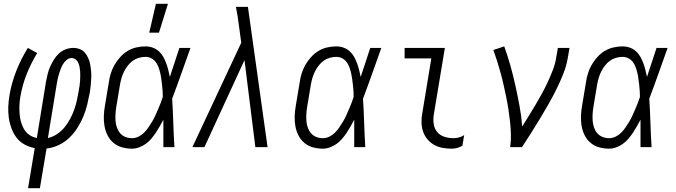

<svg xmlns="http://www.w3.org/2000/svg" viewBox="-20 -771 3540 1006"><path d="M127 215 162 5Q134 0 108.5 -14Q83 -28 66.5 -50Q50 -72 40 -99Q30 -126 26 -155Q22 -184 23.5 -214Q25 -244 30 -274Q41 -338 65.5 -400Q90 -462 126 -520L175 -493Q142 -439 119.5 -382Q97 -325 87 -266Q83 -244 82 -221.5Q81 -199 82.5 -177Q84 -155 89.5 -134Q95 -113 105.5 -95Q116 -77 133.5 -64.5Q151 -52 173 -48L221 -343Q225 -363 229.5 -382.5Q234 -402 242.5 -421Q251 -440 262 -458Q273 -476 288.5 -490.5Q304 -505 324 -512.5Q344 -520 364 -520Q382 -520 398.5 -513.5Q415 -507 425.5 -494Q436 -481 443 -465Q450 -449 453 -432Q456 -415 457.5 -397.5Q459 -380 458 -361.5Q457 -343 455.5 -325Q454 -307 451 -289Q445 -257 437.5 -225Q430 -193 417.5 -162.5Q405 -132 386.5 -102.5Q368 -73 343 -49Q318 -25 286.5 -10.5Q255 4 224 7L189 215ZM231 -48Q256 -53 279 -68.5Q302 -84 319 -105Q336 -126 348.5 -150Q361 -174 369.5 -198.5Q378 -223 383.5 -248Q389 -273 393 -298Q395 -310 397 -322.5Q399 -335 399.5 -347Q400 -359 400.5 -371.5Q401 -384 400 -396Q399 -408 397 -419.5Q395 -431 390.5 -441.5Q386 -452 376.5 -459.5Q367 -467 355 -467Q342 -467 330.5 -458Q319 -449 311.5 -437Q304 -425 299 -412Q294 -399 290 -386.5Q286 -374 283 -361Q280 -348 278 -335Z M672 8Q645 8 619.5 1Q594 -6 574.5 -22.5Q555 -39 543.5 -62Q532 -85 527.5 -110.5Q523 -136 524 -163Q525 -190 530 -218L550 -338Q553 -361 560 -384.5Q567 -408 579.5 -430Q592 -452 609.5 -471.5Q627 -491 648.5 -504Q670 -517 694.5 -522.5Q719 -528 742 -528Q762 -528 780 -521.5Q798 -515 812 -502.5Q826 -490 835 -474Q844 -458 850.5 -440.5Q857 -423 861.5 -405Q866 -387 870 -368Q882 -406 895 -444Q908 -482 920 -520H978Q954 -453 930.5 -386.5Q907 -320 882 -254Q886 -191 888 -127Q890 -63 894 0H836Q836 -36 836 -72Q836 -108 836 -144Q827 -127 817.5 -110Q808 -93 797 -76.5Q786 -60 773 -44.5Q760 -29 744 -17.5Q728 -6 709 1Q690 8 672 8ZM672 -47Q689 -47 705.5 -55Q722 -63 735 -76Q748 -89 758 -104Q768 -119 777.5 -134.5Q787 -150 794 -166Q801 -182 808 -198Q815 -214 821.5 -230.5Q828 -247 833 -263Q833 -279 832 -295Q831 -311 829 -327Q827 -343 825 -358.5Q823 -374 819.5 -389Q816 -404 810.5 -419Q805 -434 796 -446Q787 -458 773 -465.5Q759 -473 742 -473Q725 -473 707.5 -468Q690 -463 675.5 -452.5Q661 -442 649.5 -427Q638 -412 630 -396Q622 -380 617 -363Q612 -346 609 -329L589 -209Q586 -190 585 -172Q584 -154 585.5 -136Q587 -118 593 -101.5Q599 -85 610 -72.5Q621 -60 637 -53.5Q653 -47 672 -47ZM762 -600 797 -751H860L813 -600Z M988 0 1244 -547 1232 -636Q1229 -661 1225 -686Q1221 -711 1216 -735H1279L1382 0H1318L1261 -456L1051 0Z M1672 8Q1645 8 1619.5 1Q1594 -6 1574.5 -22.5Q1555 -39 1543.5 -62Q1532 -85 1527.5 -110.5Q1523 -136 1524 -163Q1525 -190 1530 -218L1550 -338Q1553 -361 1560 -384.5Q1567 -408 1579.5 -430Q1592 -452 1609.5 -471.5Q1627 -491 1648.5 -504Q1670 -517 1694.5 -522.5Q1719 -528 1742 -528Q1762 -528 1780 -521.5Q1798 -515 1812 -502.5Q1826 -490 1835 -474Q1844 -458 1850.5 -440.5Q1857 -423 1861.5 -405Q1866 -387 1870 -368Q1882 -406 1895 -444Q1908 -482 1920 -520H1978Q1954 -453 1930.5 -386.5Q1907 -320 1882 -254Q1886 -191 1888 -127Q1890 -63 1894 0H1836Q1836 -36 1836 -72Q1836 -108 1836 -144Q1827 -127 1817.5 -110Q1808 -93 1797 -76.5Q1786 -60 1773 -44.5Q1760 -29 1744 -17.5Q1728 -6 1709 1Q1690 8 1672 8ZM1672 -47Q1689 -47 1705.5 -55Q1722 -63 1735 -76Q1748 -89 1758 -104Q1768 -119 1777.5 -134.5Q1787 -150 1794 -166Q1801 -182 1808 -198Q1815 -214 1821.5 -230.5Q1828 -247 1833 -263Q1833 -279 1832 -295Q1831 -311 1829 -327Q1827 -343 1825 -358.5Q1823 -374 1819.5 -389Q1816 -404 1810.5 -419Q1805 -434 1796 -446Q1787 -458 1773 -465.5Q1759 -473 1742 -473Q1725 -473 1707.5 -468Q1690 -463 1675.5 -452.5Q1661 -442 1649.5 -427Q1638 -412 1630 -396Q1622 -380 1617 -363Q1612 -346 1609 -329L1589 -209Q1586 -190 1585 -172Q1584 -154 1585.5 -136Q1587 -118 1593 -101.5Q1599 -85 1610 -72.5Q1621 -60 1637 -53.5Q1653 -47 1672 -47Z M2347 8Q2322 8 2298 3.5Q2274 -1 2254 -12.5Q2234 -24 2219 -42Q2204 -60 2196.5 -82.5Q2189 -105 2188.5 -130Q2188 -155 2193 -180L2240 -465H2100V-520H2311L2253 -171Q2249 -146 2252.5 -121.5Q2256 -97 2270.5 -79.5Q2285 -62 2308 -54.5Q2331 -47 2356 -47Q2370 -47 2385 -51Q2400 -55 2412 -63L2403 -8Q2391 0 2376 4Q2361 8 2347 8Z M2653 0Q2658 -34 2657 -67Q2656 -100 2652.5 -132.5Q2649 -165 2644 -197.5Q2639 -230 2632.5 -261.5Q2626 -293 2619 -324.5Q2612 -356 2603.5 -387Q2595 -418 2585.5 -448.5Q2576 -479 2565 -509L2622 -528Q2640 -478 2654.5 -426.5Q2669 -375 2680.5 -322.5Q2692 -270 2702 -216.5Q2712 -163 2716 -108Q2734 -137 2752 -166Q2770 -195 2787.5 -224.5Q2805 -254 2821 -283.5Q2837 -313 2851 -343.5Q2865 -374 2877 -405Q2889 -436 2894 -468L2903 -520H2964L2955 -468Q2948 -426 2932 -385.5Q2916 -345 2896.5 -305.5Q2877 -266 2855 -227.5Q2833 -189 2810 -150.5Q2787 -112 2763 -74.5Q2739 -37 2715 0Z M3172 8Q3145 8 3119.5 1Q3094 -6 3074.5 -22.5Q3055 -39 3043.5 -62Q3032 -85 3027.5 -110.5Q3023 -136 3024 -163Q3025 -190 3030 -218L3050 -338Q3053 -361 3060 -384.5Q3067 -408 3079.5 -430Q3092 -452 3109.5 -471.5Q3127 -491 3148.5 -504Q3170 -517 3194.5 -522.5Q3219 -528 3242 -528Q3262 -528 3280 -521.5Q3298 -515 3312 -502.5Q3326 -490 3335 -474Q3344 -458 3350.5 -440.5Q3357 -423 3361.5 -405Q3366 -387 3370 -368Q3382 -406 3395 -444Q3408 -482 3420 -520H3478Q3454 -453 3430.5 -386.5Q3407 -320 3382 -254Q3386 -191 3388 -127Q3390 -63 3394 0H3336Q3336 -36 3336 -72Q3336 -108 3336 -144Q3327 -127 3317.5 -110Q3308 -93 3297 -76.5Q3286 -60 3273 -44.5Q3260 -29 3244 -17.5Q3228 -6 3209 1Q3190 8 3172 8ZM3172 -47Q3189 -47 3205.5 -55Q3222 -63 3235 -76Q3248 -89 3258 -104Q3268 -119 3277.5 -134.5Q3287 -150 3294 -166Q3301 -182 3308 -198Q3315 -214 3321.5 -230.5Q3328 -247 3333 -263Q3333 -279 3332 -295Q3331 -311 3329 -327Q3327 -343 3325 -358.5Q3323 -374 3319.5 -389Q3316 -404 3310.5 -419Q3305 -434 3296 -446Q3287 -458 3273 -465.5Q3259 -473 3242 -473Q3225 -473 3207.5 -468Q3190 -463 3175.5 -452.5Q3161 -442 3149.5 -427Q3138 -412 3130 -396Q3122 -380 3117 -363Q3112 -346 3109 -329L3089 -209Q3086 -190 3085 -172Q3084 -154 3085.5 -136Q3087 -118 3093 -101.5Q3099 -85 3110 -72.5Q3121 -60 3137 -53.5Q3153 -47 3172 -47Z"/></svg>

Font: Iosevka Light Oblique
Style: Regular
Weight: 300
Italic angle: -9°
Monospace: yes
Designer: Belleve Invis
Foundry: Belleve Invis
Version: Version 32.5.0; ttfautohint (v1.8.4)